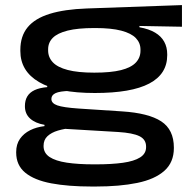

<svg xmlns="http://www.w3.org/2000/svg" viewBox="-20 -522 728 736"><path d="M343.5 -165.5Q201 -165.5 129.5 -207.5Q58 -249.5 58 -326.5V-330.5Q58 -383.5 86 -417.5Q114 -451.5 170.8 -469Q227.5 -486.5 312.5 -489.5L677.5 -502.5V-419.5L514.5 -422.5V-417.5Q551 -411 574.5 -397Q598 -383 609.5 -362Q621 -341 621 -314V-310.5Q621 -238 552.2 -201.8Q483.5 -165.5 343.5 -165.5ZM339 108H348Q408 108 451 102Q494 96 517 81.5Q540 67 540 42V40Q540 12.5 514.5 0Q489 -12.5 433 -16L222 -28.5L259 -32Q227.5 -29 202.2 -21.5Q177 -14 162 0Q147 14 147 37V38Q147 64.5 170 79.8Q193 95 236 101.5Q279 108 339 108ZM331 193Q241.5 193 176.5 180.8Q111.5 168.5 76.8 140Q42 111.5 42 62.5V61Q42 31 56.5 10.2Q71 -10.5 95.5 -22.8Q120 -35 150.5 -38.5V-43.5Q115.5 -49.5 95.5 -67.5Q75.5 -85.5 75.5 -115V-115.5Q75.5 -137 84.5 -152.2Q93.5 -167.5 112.5 -176.5Q131.5 -185.5 161 -188V-203L294 -172L247.5 -173.5Q209 -172.5 193 -165Q177 -157.5 177 -143V-142.5Q177 -126 199.8 -118Q222.5 -110 280.5 -106L448 -95Q549.5 -88.5 598 -56.8Q646.5 -25 646.5 44V45.5Q646.5 100.5 609.8 133Q573 165.5 506 179.2Q439 193 347 193ZM341.5 -243.5Q405 -243.5 443.8 -253.2Q482.5 -263 500.5 -282Q518.5 -301 518.5 -327.5V-332Q518.5 -357.5 500.8 -376Q483 -394.5 444.8 -404.5Q406.5 -414.5 345.5 -414.5H341Q278.5 -414.5 239.5 -404.8Q200.5 -395 182.5 -377Q164.5 -359 164.5 -333V-328.5Q164.5 -302.5 182.5 -283.2Q200.5 -264 239.5 -253.8Q278.5 -243.5 341.5 -243.5Z"/></svg>

Font: Anek Latin Expanded Medium
Style: Regular
Weight: 500
Width: 7
Designer: Yesha Goshar
Foundry: Ek Type
Version: Version 1.003